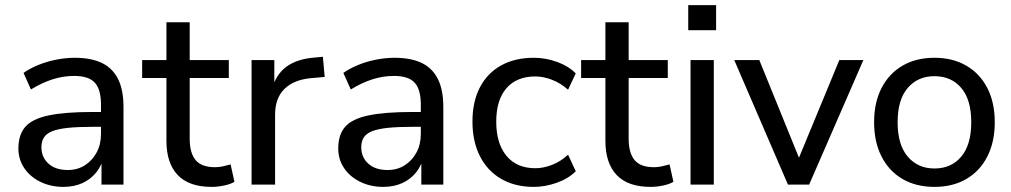

<svg xmlns="http://www.w3.org/2000/svg" viewBox="-20 -722 3955 751"><path d="M228 9Q178 9 137.5 -11Q97 -31 74.5 -65Q52 -99 52 -141Q52 -195 79 -226Q106 -257 170 -270.5Q234 -284 342 -284H389V-226H344Q286 -226 247 -222Q208 -218 185 -209Q162 -200 152 -184.5Q142 -169 142 -146Q142 -107 169.5 -82Q197 -57 245 -57Q283 -57 312 -75.5Q341 -94 358 -125.5Q375 -157 375 -198V-313Q375 -372 351 -398.5Q327 -425 270 -425Q228 -425 186.5 -412Q145 -399 101 -372L72 -437Q98 -455 131.5 -468.5Q165 -482 201.5 -489Q238 -496 272 -496Q337 -496 379 -475.5Q421 -455 442 -412.5Q463 -370 463 -304V0H377V-111H386Q378 -74 356 -47Q334 -20 301.5 -5.5Q269 9 228 9Z M808 9Q719 9 675 -37.5Q631 -84 631 -171V-417H536V-487H631V-635H722V-487H875V-417H722V-179Q722 -124 745 -96Q768 -68 821 -68Q837 -68 852.5 -71.5Q868 -75 882 -79L897 -11Q883 -2 857.5 3.5Q832 9 808 9Z M964 0V-487H1053V-371H1043Q1059 -431 1101 -461.5Q1143 -492 1212 -497L1243 -500L1250 -421L1193 -416Q1127 -409 1091.5 -373Q1056 -337 1056 -274V0Z M1479 9Q1429 9 1388.5 -11Q1348 -31 1325.5 -65Q1303 -99 1303 -141Q1303 -195 1330 -226Q1357 -257 1421 -270.5Q1485 -284 1593 -284H1640V-226H1595Q1537 -226 1498 -222Q1459 -218 1436 -209Q1413 -200 1403 -184.5Q1393 -169 1393 -146Q1393 -107 1420.5 -82Q1448 -57 1496 -57Q1534 -57 1563 -75.5Q1592 -94 1609 -125.5Q1626 -157 1626 -198V-313Q1626 -372 1602 -398.5Q1578 -425 1521 -425Q1479 -425 1437.5 -412Q1396 -399 1352 -372L1323 -437Q1349 -455 1382.5 -468.5Q1416 -482 1452.5 -489Q1489 -496 1523 -496Q1588 -496 1630 -475.5Q1672 -455 1693 -412.5Q1714 -370 1714 -304V0H1628V-111H1637Q1629 -74 1607 -47Q1585 -20 1552.5 -5.5Q1520 9 1479 9Z M2068 9Q1994 9 1940 -22.5Q1886 -54 1857 -111.5Q1828 -169 1828 -247Q1828 -324 1857 -380Q1886 -436 1940 -466Q1994 -496 2068 -496Q2114 -496 2158.5 -480Q2203 -464 2232 -435L2202 -371Q2173 -397 2139 -410Q2105 -423 2074 -423Q2001 -423 1961 -377Q1921 -331 1921 -246Q1921 -161 1961 -112.5Q2001 -64 2074 -64Q2105 -64 2139 -77Q2173 -90 2202 -117L2232 -52Q2203 -23 2157.5 -7Q2112 9 2068 9Z M2525 9Q2436 9 2392 -37.5Q2348 -84 2348 -171V-417H2253V-487H2348V-635H2439V-487H2592V-417H2439V-179Q2439 -124 2462 -96Q2485 -68 2538 -68Q2554 -68 2569.5 -71.5Q2585 -75 2599 -79L2614 -11Q2600 -2 2574.5 3.5Q2549 9 2525 9Z M2672 -604V-702H2781V-604ZM2681 0V-487H2772V0Z M3062 0 2852 -487H2950L3119 -71H3091L3263 -487H3357L3145 0Z M3635 9Q3563 9 3510 -22Q3457 -53 3428 -110Q3399 -167 3399 -244Q3399 -321 3428 -377.5Q3457 -434 3510 -465Q3563 -496 3635 -496Q3707 -496 3760 -465Q3813 -434 3842 -377.5Q3871 -321 3871 -244Q3871 -167 3842 -110Q3813 -53 3760 -22Q3707 9 3635 9ZM3635 -63Q3701 -63 3740 -109.5Q3779 -156 3779 -244Q3779 -332 3740 -378Q3701 -424 3635 -424Q3570 -424 3530.5 -378Q3491 -332 3491 -244Q3491 -156 3530.5 -109.5Q3570 -63 3635 -63Z"/></svg>

Font: Nunito Sans 12pt Medium
Style: Regular
Weight: 500
Designer: Vernon Adams
Foundry: Vernon Adams
Version: Version 3.101;gftools[0.9.27]